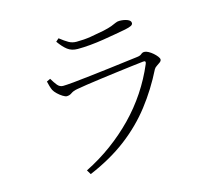

<svg xmlns="http://www.w3.org/2000/svg" viewBox="-107 -872 1215 1054"><g transform="rotate(-15 500.0 -345.0)"><path d="M269 16Q349 -24 418.5 -75Q488 -126 547 -186.5Q606 -247 652.5 -317Q699 -387 732 -465Q740 -484 720 -481Q692 -478 651.5 -473Q611 -468 564.5 -462Q518 -456 473 -450Q428 -444 391 -438.5Q354 -433 333 -429Q310 -425 297 -415.5Q284 -406 268 -406Q260 -406 245.5 -415Q231 -424 218 -436.5Q205 -449 199 -460Q194 -471 190 -484.5Q186 -498 183 -512L204 -522Q218 -498 231 -482Q244 -466 263 -466Q280 -466 323 -470Q366 -474 420.5 -480.5Q475 -487 530.5 -493.5Q586 -500 630.5 -506Q675 -512 695 -514Q714 -516 722 -523.5Q730 -531 741 -531Q751 -531 764 -524Q777 -517 789 -506.5Q801 -496 809 -485.5Q817 -475 817 -468Q817 -460 808 -453Q799 -446 788.5 -439.5Q778 -433 773 -424Q722 -322 655 -235.5Q588 -149 497.5 -80Q407 -11 284 41ZM393 -641Q359 -641 336 -658.5Q313 -676 289 -710L306 -725Q334 -703 353.5 -692Q373 -681 397 -681Q440 -681 477 -687Q514 -693 554 -701Q586 -708 603 -714.5Q620 -721 630.5 -726Q641 -731 653 -731Q678 -731 697.5 -723.5Q717 -716 717 -702Q717 -693 706.5 -687.5Q696 -682 672 -677Q645 -672 611.5 -666Q578 -660 540.5 -654Q503 -648 465 -644.5Q427 -641 393 -641Z"/></g></svg>

Font: Noto Serif HK ExtraLight
Style: Regular
Weight: 200
Designer: Ryoko NISHIZUKA 西塚涼子 (kana & ideographs); Frank Grießhammer (Latin, Greek & Cyrillic); Wenlong ZHANG 张文龙 (bopomofo); San
Foundry: Adobe
Version: Version 2.002-H1;hotconv 1.1.0;makeotfexe 2.6.0